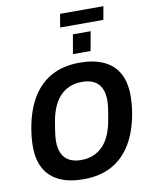

<svg xmlns="http://www.w3.org/2000/svg" viewBox="-107 -1093 922 1182"><g transform="rotate(-10 354.0 -502.0)"><path d="M319 12Q231 12 170 -16Q109 -44 77 -100Q45 -156 45 -241Q45 -267 47.5 -294Q50 -321 55 -350Q74 -463 121 -541Q168 -619 242 -659Q316 -699 417 -699Q505 -699 566.5 -671Q628 -643 660 -587Q692 -531 692 -446Q692 -421 690 -394Q688 -367 683 -339Q664 -225 616.5 -146.5Q569 -68 494.5 -28Q420 12 319 12ZM324 -107Q367 -107 401 -121Q435 -135 461 -162Q487 -189 504 -228.5Q521 -268 530 -319Q535 -348 538.5 -368Q542 -388 543.5 -401.5Q545 -415 545.5 -424.5Q546 -434 546 -442Q546 -486 531.5 -517Q517 -548 487 -564Q457 -580 412 -580Q369 -580 335 -566Q301 -552 275 -525Q249 -498 232 -459Q215 -420 206 -369Q201 -340 198 -319.5Q195 -299 193.5 -285.5Q192 -272 191.5 -262.5Q191 -253 191 -245Q191 -202 205.5 -171Q220 -140 250 -123.5Q280 -107 324 -107ZM387 -758 408 -878H519L497 -758ZM338 -933 352 -1016H623L608 -933Z"/></g></svg>

Font: Archivo SemiCondensed
Style: Bold Italic
Weight: 700
Width: 4
Italic angle: -10°
Designer: Hector Gatti
Foundry: Omnibus-Type
Version: Version 2.001